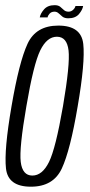

<svg xmlns="http://www.w3.org/2000/svg" viewBox="-20 -700 340 724"><path d="M96.5 4Q10 4 2.5 -65Q-5 -134 23.5 -299.5Q52 -466 83.8 -534.8Q115.5 -603.5 200 -603.5Q286.5 -603.5 294 -534.2Q301.5 -465 273 -299.5Q245 -133 213 -64.5Q181 4 96.5 4ZM102 -38Q139.5 -38 164.8 -89.2Q190 -140.5 217.5 -299.5Q244.5 -458 238.5 -509.8Q232.5 -561.5 194.5 -561.5Q157 -561.5 131.8 -510Q106.5 -458.5 79.5 -299.5Q52 -141 58.2 -89.5Q64.5 -38 102 -38ZM237.5 -631Q223.5 -631 215.5 -637.2Q207.5 -643.5 201 -649.8Q194.5 -656 185.5 -656Q174 -656 167.2 -648.8Q160.5 -641.5 159.5 -634.5H130Q132.5 -649 146.2 -664.8Q160 -680.5 186 -680.5Q199.5 -680.5 207 -674.5Q214.5 -668.5 221 -662.2Q227.5 -656 238.5 -656Q248.5 -656 256 -663.2Q263.5 -670.5 264.5 -677.5H293.5Q291.5 -663.5 278 -647.2Q264.5 -631 237.5 -631Z"/></svg>

Font: Anybody Condensed Light
Style: Italic
Weight: 300
Width: 3
Italic angle: -10°
Designer: Tyler Finck
Foundry: Etcetera Type Company
Version: Version 1.010; ttfautohint (v1.8.3) -l 8 -r 50 -G 200 -x 14 